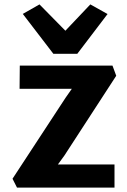

<svg xmlns="http://www.w3.org/2000/svg" viewBox="-20 -856 581 876"><path d="M223.6 -610.4H332.5L470.7 -792L392.1 -835.9L278.3 -715.8L160.2 -835.9L84 -792.5ZM37.1 -40.5 57.6 0H502.4V-105.5H244.1L273.9 -146.5L510.3 -510.3L493.2 -556.6H70.3L69.3 -450.7H307.6L279.3 -410.2Z"/></svg>

Font: Merriweather Sans
Style: Bold
Weight: 700
Designer: Eben Sorkin ( eben@eyebytes.com )
Foundry: Eben Sorkin
Version: Version 1.003